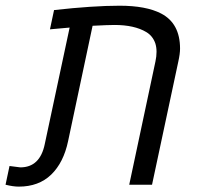

<svg xmlns="http://www.w3.org/2000/svg" viewBox="-53 -660 706 686"><path d="M590.3 -486.3Q590.3 -467.8 584 -439.5L490.2 0H408.7L502.4 -440.4Q506.3 -458.5 506.3 -474.9Q506.3 -491.2 502 -504.9Q492.7 -531.7 469.7 -545.4Q427.2 -570.8 356 -570.8Q334.5 -570.8 277.8 -567.9L190.4 -156.2Q174.3 -79.1 129.9 -36.1Q85.4 6.8 14.2 6.8Q-5.9 6.8 -33.2 0L-19 -66.9Q16.6 -62 19.5 -62Q89.8 -62 106.9 -145L195.8 -561.5L125.5 -555.2L140.1 -624Q279.8 -639.6 374.3 -639.6Q468.8 -639.6 522.5 -611.8Q590.3 -576.7 590.3 -486.3Z"/></svg>

Font: Open Sans Hebrew
Style: Italic
Weight: 400
Italic angle: -12°
Foundry: Ascender Corporation, Yanek Iontef
Version: Version 2.001;PS 002.001;hotconv 1.0.70;makeotf.lib2.5.58329